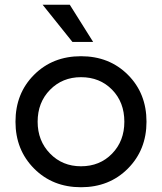

<svg xmlns="http://www.w3.org/2000/svg" viewBox="-20 -776 680 806"><path d="M595 -265Q595 -384 517 -462Q439 -540 320 -540Q201 -540 123 -462Q45 -384 45 -265Q45 -147 123 -68.5Q201 10 320 10Q439 10 517 -68.5Q595 -147 595 -265ZM320 -78Q242 -78 190 -131.5Q138 -185 138 -265Q138 -346 190 -399Q242 -452 320 -452Q399 -452 450.5 -399.5Q502 -347 502 -265Q502 -184 450.5 -131Q399 -78 320 -78ZM273 -756 371 -600H284L159 -756Z"/></svg>

Font: Roundo Medium
Style: Regular
Weight: 500
Designer: Namrata Goyal (Gurmukhi), Shiva Nallaperumal (Latin)
Foundry: Indian Type Foundry
Version: Version 1.000;PS 1.0;hotconv 1.0.88;makeotf.lib2.5.647800